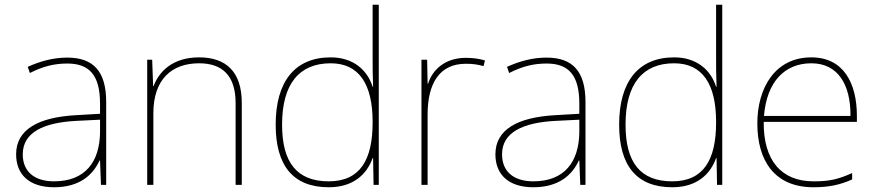

<svg xmlns="http://www.w3.org/2000/svg" viewBox="-20 -780 3696 810"><path d="M264 -537C205 -537 150 -522 97 -498L106 -472C163 -501 211 -512 264 -512C357 -512 402 -463 402 -343V-300L299 -294C142 -285 48 -234 48 -129C48 -45 102 10 208 10C316 10 372 -42 400 -103H402L406 0H428V-350C428 -480 373 -537 264 -537ZM301 -270 402 -275V-220C400 -99 341 -15 208 -15C123 -15 76 -58 76 -129C76 -222 165 -263 301 -270Z M820 -538C708 -538 651 -478 628 -417H626L622 -528H601V0H627V-302C627 -446 705 -513 820 -513C917 -513 974 -462 974 -345V0H1000V-346C1000 -477 934 -538 820 -538Z M1367 10C1472 10 1528 -46 1552 -113H1554L1556 0H1578V-760H1552V-543C1552 -501 1552 -459 1554 -414H1552C1530 -484 1471 -538 1375 -538C1225 -538 1143 -437 1143 -254C1143 -83 1215 10 1367 10ZM1367 -15C1233 -15 1170 -94 1170 -254C1170 -427 1243 -513 1375 -513C1494 -513 1552 -426 1552 -266V-263C1552 -107 1500 -15 1367 -15Z M1945 -536C1860 -536 1805 -488 1786 -427H1784L1782 -528H1758V0H1784V-297C1784 -428 1834 -511 1945 -511C1975 -511 1995 -508 2020 -501L2026 -525C2002 -532 1977 -536 1945 -536Z M2286 -537C2227 -537 2172 -522 2119 -498L2128 -472C2185 -501 2233 -512 2286 -512C2379 -512 2424 -463 2424 -343V-300L2321 -294C2164 -285 2070 -234 2070 -129C2070 -45 2124 10 2230 10C2338 10 2394 -42 2422 -103H2424L2428 0H2450V-350C2450 -480 2395 -537 2286 -537ZM2323 -270 2424 -275V-220C2422 -99 2363 -15 2230 -15C2145 -15 2098 -58 2098 -129C2098 -222 2187 -263 2323 -270Z M2816 10C2921 10 2977 -46 3001 -113H3003L3005 0H3027V-760H3001V-543C3001 -501 3001 -459 3003 -414H3001C2979 -484 2920 -538 2824 -538C2674 -538 2592 -437 2592 -254C2592 -83 2664 10 2816 10ZM2816 -15C2682 -15 2619 -94 2619 -254C2619 -427 2692 -513 2824 -513C2943 -513 3001 -426 3001 -266V-263C3001 -107 2949 -15 2816 -15Z M3403 -538C3249 -538 3175 -408 3175 -259C3175 -104 3246 10 3412 10C3476 10 3524 0 3575 -23V-50C3513 -22 3476 -15 3412 -15C3275 -15 3200 -105 3202 -266H3595V-291C3595 -430 3538 -538 3403 -538ZM3403 -513C3515 -513 3569 -423 3568 -291H3203C3215 -436 3291 -513 3403 -513Z"/></svg>

Font: Noto Sans Gurmukhi Thin
Style: Regular
Weight: 100
Designer: Jelle Bosma - Monotype Design Team
Foundry: Monotype Imaging Inc.
Version: Version 2.004